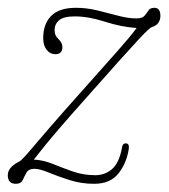

<svg xmlns="http://www.w3.org/2000/svg" viewBox="-28 -452 422 480"><path d="M294 -80.5Q289 -45 268.5 -18.8Q248 7.5 207 7.5Q175 7.5 146 -1.8Q117 -11 94.2 -20.5Q71.5 -30 58 -30Q43.5 -30 38.2 -20.5Q33 -11 28.8 -1.8Q24.5 7.5 12 7.5Q-8.5 7.5 -8.5 -14Q-8.5 -34 20 -48Q24 -50 31.2 -57.8Q38.5 -65.5 53.8 -83.5Q69 -101.5 97.2 -134.2Q125.5 -167 172 -219Q231 -285 265.2 -323.8Q299.5 -362.5 313.5 -382Q275.5 -384.5 234.2 -397.8Q193 -411 159.5 -411Q130.5 -411 119.5 -401.2Q108.5 -391.5 108.5 -377Q108.5 -370.5 110.5 -365Q112.5 -359.5 119 -353.5Q128 -344.5 128 -334Q128 -316.5 110 -316.5Q97.5 -316.5 88.8 -327.2Q80 -338 80 -356.5Q80 -392.5 100.2 -412.5Q120.5 -432.5 161.5 -432.5Q188.5 -432.5 215.2 -426Q242 -419.5 267 -412.8Q292 -406 313 -406Q328 -406 333.5 -412.8Q339 -419.5 343.2 -426Q347.5 -432.5 358 -432.5Q373 -432.5 373 -412Q373 -403 368.2 -395.5Q363.5 -388 351 -384Q348 -383 340.8 -376.2Q333.5 -369.5 316.5 -351.2Q299.5 -333 268 -297.8Q236.5 -262.5 185.5 -205Q148 -163 124.8 -136Q101.5 -109 86 -90Q70.5 -71 56.5 -53Q80 -52 104 -42.2Q128 -32.5 154.2 -23.2Q180.5 -14 210.5 -14Q234 -14 252 -29.2Q270 -44.5 277 -83Q278.5 -94.5 287.5 -93.5Q295.5 -93 294 -80.5Z"/></svg>

Font: Fraunces144ptSuperSoftThinItalic
Style: Italic
Weight: 100
Italic angle: -16°
Version: Version 1.000;[0bf87f6ff]